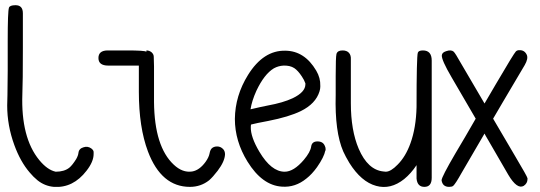

<svg xmlns="http://www.w3.org/2000/svg" viewBox="-20 -732 2087 742"><path d="M40 -711.9Q68.4 -711.9 68.4 -680.7V-546.9Q68.4 -412.1 66.4 -368.2Q60.5 -200.2 131.8 -113.3Q163.1 -75.2 195.3 -68.4Q228.5 -68.4 248 -84Q259.8 -93.8 274.4 -117.2Q282.2 -130.9 283.2 -141.6Q285.2 -158.2 303.7 -163.1Q319.3 -168 333 -158.2Q341.8 -151.4 341.8 -144.5V-136.7Q341.8 -107.4 314.5 -72.3Q262.7 -4.9 188.5 -9.8Q153.3 -12.7 125 -35.2Q108.4 -48.8 94.7 -65.4Q58.6 -107.4 35.2 -171.9Q7.8 -247.1 7.8 -324.2L8.8 -365.2Q9.8 -406.2 9.8 -459V-574.2Q9.8 -688.5 14.6 -702.1Q17.6 -711.9 40 -711.9Z M574.2 -512.7 575.2 -475.6V-336.9Q577.1 -165 651.4 -95.7Q685.5 -63.5 722.7 -69.3Q751 -74.2 774.4 -106.4Q787.1 -124 790 -139.6Q792 -151.4 797.9 -158.2Q805.7 -166 819.3 -166Q833 -166 842.8 -155.3Q849.6 -147.5 849.6 -135.7Q848.6 -108.4 821.3 -72.3Q802.7 -47.9 788.1 -35.2Q755.9 -9.8 713.9 -9.8Q603.5 -9.8 551.8 -146.5Q516.6 -240.2 516.6 -377V-478.5H398.4Q360.4 -478.5 360.4 -507.8Q360.4 -536.1 394.5 -537.1H467.8Q540 -537.1 544.9 -532.2Q545.9 -531.2 545.9 -537.1Q556.6 -537.1 565.4 -530.3Q574.2 -522.5 574.2 -512.7Z M1182.6 -166Q1185.5 -185.5 1207 -185.5Q1228.5 -185.5 1235.4 -168Q1238.3 -162.1 1238.3 -156.2Q1238.3 -153.3 1238.3 -150.4Q1238.3 -150.4 1237.3 -150.4Q1232.4 -125 1205.1 -85.9Q1185.5 -58.6 1164.1 -42Q1121.1 -6.8 1069.3 -10.7Q993.2 -15.6 936.5 -107.4Q887.7 -186.5 887.7 -272.5Q888.7 -362.3 938.5 -442.4Q998 -538.1 1083 -536.1Q1157.2 -535.2 1202.1 -459Q1218.8 -430.7 1217.8 -400.4Q1217.8 -397.5 1217.8 -396.5Q1217.8 -388.7 1214.8 -378.9Q1200.2 -331.1 1142.6 -302.7Q1096.7 -280.3 1016.6 -264.6Q1001 -261.7 976.6 -256.8Q952.1 -251 951.2 -251Q949.2 -251 949.2 -241.2Q948.2 -203.1 982.4 -145.5Q1028.3 -68.4 1080.1 -68.4Q1115.2 -68.4 1154.3 -114.3Q1179.7 -144.5 1182.6 -166ZM948.2 -309.6Q989.3 -319.3 1014.6 -324.2Q1074.2 -335 1111.3 -352.5Q1160.2 -376 1160.2 -406.2Q1160.2 -406.2 1160.2 -412.1Q1160.2 -408.2 1159.2 -412.1Q1156.2 -421.9 1146.5 -436.5Q1131.8 -459 1117.2 -468.8Q1100.6 -479.5 1075.2 -478.5Q1055.7 -477.5 1038.1 -467.8Q1001 -445.3 970.7 -380.9Q953.1 -341.8 948.2 -309.6Z M1648.4 -44.9Q1648.4 -9.8 1620.1 -9.8Q1592.8 -9.8 1589.8 -42V-93.8Q1568.4 -61.5 1542 -40Q1489.3 2 1433.6 -13.7Q1376 -29.3 1330.1 -102.5Q1315.4 -127 1306.6 -146.5Q1273.4 -222.7 1277.3 -365.2V-438.5Q1277.3 -511.7 1280.3 -523.4Q1284.2 -537.1 1303.7 -537.1Q1320.3 -537.1 1328.6 -527.8Q1336.9 -518.6 1335.9 -502V-333Q1335.9 -228.5 1366.2 -157.2Q1401.4 -75.2 1461.9 -69.3L1470.7 -68.4Q1490.2 -68.4 1516.6 -95.7Q1547.9 -127 1566.4 -178.7Q1587.9 -238.3 1589.8 -318.4Q1589.8 -318.4 1589.8 -318.4Q1589.8 -512.7 1594.7 -528.3Q1597.7 -537.1 1614.3 -537.1Q1648.4 -537.1 1648.4 -498V-336.9V-328.1Z M1922.9 -336.9Q1908.2 -311.5 1885.7 -273.4Q1931.6 -194.3 1971.7 -127Q2017.6 -49.8 2018.6 -43Q2018.6 -42 2018.6 -40Q2018.6 -23.4 2003.9 -13.7Q1978.5 1 1944.3 -56.6Q1877.9 -170.9 1866.2 -191.4Q1854.5 -210.9 1852.5 -215.8L1763.7 -63.5Q1740.2 -21.5 1731.4 -13.7Q1726.6 -9.8 1715.8 -9.8Q1690.4 -9.8 1686.5 -35.2Q1686.5 -47.9 1740.2 -139.6Q1775.4 -198.2 1818.4 -273.4Q1741.2 -406.2 1725.6 -432.6Q1685.5 -501 1687.5 -518.6Q1688.5 -529.3 1704.1 -534.2Q1723.6 -541 1733.4 -532.2Q1740.2 -525.4 1759.8 -490.2Q1779.3 -457 1852.5 -332Q1871.1 -363.3 1896.5 -407.2Q1965.8 -525.4 1973.6 -533.2Q1978.5 -538.1 1986.3 -538.1Q2006.8 -539.1 2015.6 -520.5Q2022.5 -505.9 2007.8 -480.5Q1983.4 -438.5 1922.9 -336.9Z"/></svg>

Font: otype
Style: Regular
Weight: 400
Designer: ironsmith
Version: 4